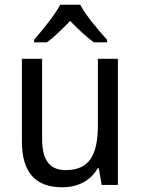

<svg xmlns="http://www.w3.org/2000/svg" viewBox="-20 -786 599 816"><path d="M321 -766H236C213 -722 161 -659 125 -617V-606H179C210 -628 244 -662 278 -697C312 -662 347 -629 379 -606H435V-617C399 -657 344 -721 321 -766ZM481 -536H396V-255C396 -129 361 -63 259 -63C191 -63 159 -106 159 -195V-536H73V-186C73 -56 128 10 245 10C307 10 365 -16 395 -71H400L412 0H481Z"/></svg>

Font: Noto Sans Bengali UI SemiCondensed
Style: Regular
Weight: 400
Width: 4
Designer: Jelle Bosma - Monotype Design Team
Foundry: Monotype Imaging Inc.
Version: Version 2.003